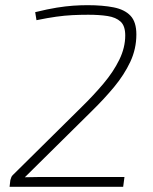

<svg xmlns="http://www.w3.org/2000/svg" viewBox="-20 -722 590 742"><path d="M318 -702Q377 -702 419.5 -693.5Q462 -685 484.5 -661Q507 -637 507 -589Q507 -533 483.5 -483Q460 -433 421.5 -386.5Q383 -340 335 -293L76 -37Q105 -38 133.5 -38Q162 -38 190 -38H461L456 0H17L20 -26Q22 -32 23.5 -36.5Q25 -41 29 -45L296 -309Q341 -353 379.5 -398.5Q418 -444 441 -491Q464 -538 464 -585Q464 -622 446 -638.5Q428 -655 396 -660Q364 -665 321 -665Q289 -665 259.5 -663.5Q230 -662 197.5 -657.5Q165 -653 121 -644L116 -675Q165 -687 199.5 -692.5Q234 -698 262.5 -700Q291 -702 318 -702Z"/></svg>

Font: Exo 2 ExtraLight
Style: Italic
Weight: 250
Italic angle: -8°
Designer: Natanael Gama
Foundry: Natanael Gama
Version: Version 2.010